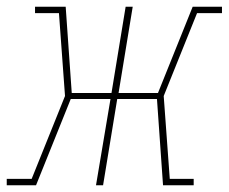

<svg xmlns="http://www.w3.org/2000/svg" viewBox="-52 -550 679 570"><path d="M-32 0V-19H42L141 -265L123 -511H52V-530H143L161 -274H279L321 -530H342L300 -274H417L520 -530H607V-511H533L434 -265L452 -19H523V0H432L414 -256H296L254 0H233L276 -256H158L55 0Z"/></svg>

Font: Iosevka Curly Slab ThExObl
Style: Regular
Weight: 100
Width: 7
Italic angle: -9°
Monospace: yes
Designer: Belleve Invis
Foundry: Belleve Invis
Version: Version 11.1.0; ttfautohint (v1.8.3)